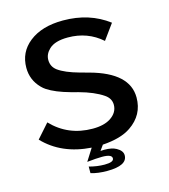

<svg xmlns="http://www.w3.org/2000/svg" viewBox="-131 -906 993 1129"><g transform="rotate(-15 365.0 -342.0)"><path d="M114.3 -248Q214.4 -143.1 363.8 -143.1Q434.1 -143.1 474.6 -170.4Q519 -200.7 519 -247.1Q519 -285.6 483.4 -310.1Q429.2 -347.2 337.9 -372.1L293.9 -383.8Q205.1 -408.2 156.2 -440.4Q143.1 -448.7 130.4 -461.9Q78.1 -515.1 78.1 -589.4Q78.1 -684.6 151.9 -742.7Q228.5 -803.2 357.9 -803.2Q518.1 -803.2 633.3 -715.8L565.9 -623Q479.5 -699.2 359.4 -699.2Q280.8 -699.2 245.1 -665.5Q214.8 -636.7 214.8 -601.1Q214.8 -560.1 247.6 -535.6Q289.1 -505.4 374 -481.9L429.2 -466.8Q659.2 -404.3 659.2 -253.9Q659.2 -147.9 568.8 -86.4Q507.8 -44.4 396 -37.1L373 -4.9Q388.7 -5.9 396.5 -5.9Q441.9 -5.9 468.3 8.8Q503.9 28.3 503.9 56.2Q503.9 119.1 380.9 119.1Q324.2 119.1 282.2 106V65.9Q330.1 79.1 376.5 79.1Q432.1 79.1 432.1 55.7Q432.1 30.8 373 30.8Q337.4 30.8 281.2 37.1L328.1 -37.1Q147.9 -49.3 39.1 -163.1Z"/></g></svg>

Font: BIZ UDPGothic
Style: Bold
Weight: 700
Designer: TypeBank Co., Ltd.
Foundry: Morisawa Inc.
Version: Version 1.051